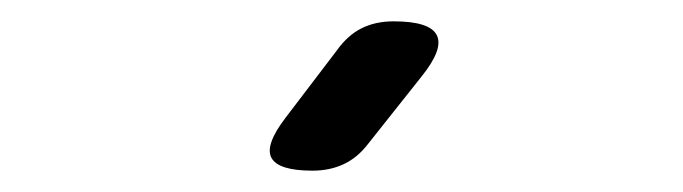

<svg xmlns="http://www.w3.org/2000/svg" viewBox="-20 -805 640 180"><path d="M325 -670Q315 -657 302 -651Q289 -645 273 -645Q241 -645 234.5 -657Q228 -669 248 -695L296 -758Q306 -772 319 -778.5Q332 -785 349 -785Q383 -785 389.5 -772Q396 -759 375 -733Z"/></svg>

Font: Maple Mono NF CN
Style: Regular
Weight: 400
Monospace: yes
Designer: subframe7536
Version: Version 7.000